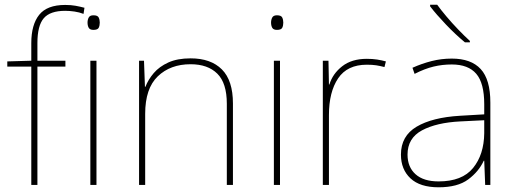

<svg xmlns="http://www.w3.org/2000/svg" viewBox="-20 -786 2187 816"><path d="M258 -503H139V0H113V-503H11V-525L113 -528V-603Q113 -681 146.5 -723Q180 -765 257 -765Q282 -765 301 -761.5Q320 -758 339 -753L335 -727Q317 -734 296.5 -737Q276 -740 257 -740Q193 -740 166 -708.5Q139 -677 139 -603V-528H258Z M377 -721Q395 -721 399.5 -711.5Q404 -702 404 -690Q404 -677 399.5 -668Q395 -659 377 -659Q362 -659 357 -668Q352 -677 352 -690Q352 -702 357 -711.5Q362 -721 377 -721ZM390 -528V0H364V-528Z M790 -538Q876 -538 923 -491Q970 -444 970 -346V0H944V-345Q944 -433 903.5 -473Q863 -513 790 -513Q704 -513 650.5 -461.5Q597 -410 597 -302V0H571V-528H592L596 -417H598Q610 -448 633.5 -475.5Q657 -503 695.5 -520.5Q734 -538 790 -538Z M1157 -721Q1175 -721 1179.5 -711.5Q1184 -702 1184 -690Q1184 -677 1179.5 -668Q1175 -659 1157 -659Q1142 -659 1137 -668Q1132 -677 1132 -690Q1132 -702 1137 -711.5Q1142 -721 1157 -721ZM1170 -528V0H1144V-528Z M1539 -536Q1563 -536 1582.5 -533Q1602 -530 1620 -525L1614 -501Q1595 -506 1578.5 -508.5Q1562 -511 1539 -511Q1456 -511 1417 -453Q1378 -395 1378 -297V0H1352V-528H1376L1378 -427H1380Q1394 -473 1434.5 -504.5Q1475 -536 1539 -536Z M1900 -537Q1982 -537 2023 -492.5Q2064 -448 2064 -350V0H2042L2038 -103H2036Q2015 -57 1970 -23.5Q1925 10 1844 10Q1765 10 1724.5 -28Q1684 -66 1684 -129Q1684 -208 1750.5 -247.5Q1817 -287 1935 -294L2038 -300V-343Q2038 -433 2004 -472.5Q1970 -512 1900 -512Q1860 -512 1822.5 -503Q1785 -494 1742 -472L1733 -498Q1773 -516 1814.5 -526.5Q1856 -537 1900 -537ZM1937 -270Q1835 -265 1773.5 -232Q1712 -199 1712 -129Q1712 -76 1746 -45.5Q1780 -15 1844 -15Q1944 -15 1990.5 -72Q2037 -129 2038 -220V-275ZM1838 -766Q1853 -745 1877 -716.5Q1901 -688 1928 -660Q1955 -632 1977 -612V-606H1956Q1916 -639 1875 -682Q1834 -725 1808 -759V-766Z"/></svg>

Font: Noto Sans Cherokee Thin
Style: Regular
Weight: 100
Designer: Monotype Design Team
Foundry: Monotype Imaging Inc.
Version: Version 2.001; ttfautohint (v1.8.4.7-5d5b)